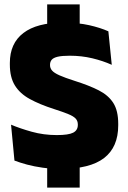

<svg xmlns="http://www.w3.org/2000/svg" viewBox="-20 -757 586 877"><path d="M344 -561.5H195.5V-737H344ZM344 100H195.5V-81H344ZM258 14.5Q214 14.5 175 9Q136 3.5 103.5 -5.2Q71 -14 46 -23.5L30.5 -187.5Q70.5 -170.5 125 -155.2Q179.5 -140 239.5 -140Q293 -140 314.2 -151Q335.5 -162 335.5 -186.5V-188.5Q335.5 -205 325.2 -215.8Q315 -226.5 291 -236.2Q267 -246 226.5 -259Q161 -280 116 -304.8Q71 -329.5 48 -366.8Q25 -404 25 -462V-469.5Q25 -559 86.8 -606.2Q148.5 -653.5 267 -653.5Q336.5 -653.5 387.2 -642Q438 -630.5 475 -614L490.5 -461Q450.5 -479 401.5 -490.8Q352.5 -502.5 298.5 -502.5Q263 -502.5 243.2 -497.8Q223.5 -493 216 -483.8Q208.5 -474.5 208.5 -461V-459.5Q208.5 -445.5 217.8 -434.8Q227 -424 251.5 -413Q276 -402 321.5 -387.5Q386.5 -367 430.8 -344.5Q475 -322 497.5 -286.8Q520 -251.5 520 -191.5V-184.5Q520 -85 455.5 -35.2Q391 14.5 258 14.5Z"/></svg>

Font: Anek Telugu ExtraBold
Style: Regular
Weight: 800
Designer: Omkar Bhoir (Telugu), Yesha Goshar (Latin)
Foundry: Ek Type
Version: Version 1.003